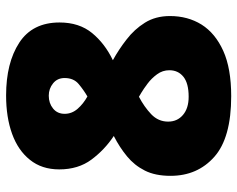

<svg xmlns="http://www.w3.org/2000/svg" viewBox="-94 -670 774 626"><g transform="rotate(-90 293.0 -357.0)"><path d="M294.9 -724.1Q400.9 -724.1 466.8 -681.2Q532.7 -638.2 532.7 -549.8Q532.7 -485.8 498.3 -443.8Q463.9 -401.9 409.7 -376Q445.3 -356.4 477.1 -331.5Q510.3 -306.2 532 -271.5Q553.7 -236.8 553.7 -189.9Q553.7 -131.8 525.9 -86.9Q497.6 -42 440.2 -16.1Q382.8 9.8 292.5 9.8Q156.7 9.8 94.7 -45.2Q32.7 -100.1 32.7 -188Q32.7 -237.8 49.8 -271.7Q66.9 -305.7 96.2 -329.8Q125.5 -354 162.6 -373Q117.7 -402.8 85.7 -445.8Q53.7 -488.8 53.7 -550.8Q53.7 -607.9 85 -646.5Q115.7 -685.1 169.7 -704.6Q223.6 -724.1 294.9 -724.1ZM293.9 -585Q269.5 -585 252.2 -571Q234.9 -557.1 234.9 -533.2Q234.9 -509.8 251.2 -491Q267.6 -472.2 291.5 -459Q312.5 -471.2 332 -487.5Q351.6 -503.9 351.6 -533.2Q351.6 -557.1 334.2 -571Q316.9 -585 293.9 -585ZM209.5 -195.8Q209.5 -166 231.2 -147.5Q252.9 -128.9 290.5 -128.9Q334.5 -128.9 355.7 -146Q377 -163.1 377 -191.9Q377 -213.9 363.8 -231.9Q350.6 -250 333.3 -262.9Q315.9 -275.9 303.7 -283.2L290.5 -291Q257.8 -273.9 233.6 -251Q209.5 -228 209.5 -195.8Z"/></g></svg>

Font: Nokora Black
Style: Regular
Weight: 900
Designer: Danh Hong
Version: Version 8.000; ttfautohint (v1.8.3)